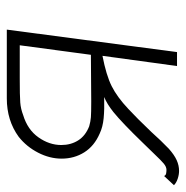

<svg xmlns="http://www.w3.org/2000/svg" viewBox="-35 -529 546 564"><g transform="rotate(-90 238.0 -247.0)"><path d="M-24 -9 3 -38Q5 -33 10.5 -32Q16 -31 21 -31Q30 -31 39.5 -39Q49 -47 67 -66L101 -101Q159 -161 191 -187Q215 -206 235 -214Q199 -213 173 -215.5Q147 -218 128 -227Q91 -243 72.5 -272.5Q54 -302 54 -339Q54 -374 71.5 -408Q89 -442 118 -465Q166 -500 231 -500H433L367 0H326L356 -219Q299 -208 267 -192Q235 -176 200 -143Q174 -119 132 -75Q107 -47 83 -24Q65 -8 49.5 -1Q34 6 18 6Q7 6 -5 2Q-17 -2 -24 -9ZM222 -252 359 -253 387 -462H290Q238 -462 219 -460.5Q200 -459 182 -452Q139 -439 116.5 -407Q94 -375 94 -340Q94 -312 107.5 -290.5Q121 -269 149 -258Q163 -254 175.5 -253Q188 -252 222 -252Z"/></g></svg>

Font: Bellota Text Light
Style: Italic
Weight: 300
Italic angle: -7.5°
Designer: Kemie Guaida
Foundry: Kemie Guaida
Version: Version 4.001